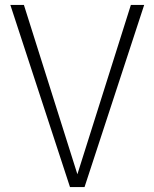

<svg xmlns="http://www.w3.org/2000/svg" viewBox="-20 -759 626 779"><path d="M565 -739H511L294 -52L77 -739H22L264 0H323Z"/></svg>

Font: Glow Sans SC Normal Light
Style: Regular
Weight: 300
Designer: Ryoko NISHIZUKA (kana, bopomofo & ideographs); Paul D. Hunt (Latin, Greek & Cyrillic); Sandoll Communications, Soo-young
Version: Version 0.93